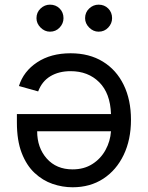

<svg xmlns="http://www.w3.org/2000/svg" viewBox="-20 -781 622 808"><path d="M277 -556.8Q355.8 -556.8 412.8 -521.8Q469.8 -486.9 500.5 -423.8Q531.2 -360.8 531.2 -277Q531.2 -193.2 500.5 -129.1Q469.8 -65 414.6 -28.9Q359.4 7.1 285.5 7.1Q242.9 7.1 201.3 -7.1Q159.8 -21.3 125.7 -53.1Q91.6 -84.9 71.4 -137.1Q51.1 -189.3 51.1 -265.6V-301.1H447.1Q444.2 -388.5 397.5 -435Q350.9 -481.5 277 -481.5Q227.6 -481.5 192.1 -460.2Q156.6 -438.9 140.6 -396.3L59.7 -419Q78.8 -480.8 136.4 -518.8Q193.9 -556.8 277 -556.8ZM447.1 -228.7H136.4Q136.4 -159.4 176.8 -113.8Q217.3 -68.2 285.5 -68.2Q333.5 -68.2 368.6 -90.6Q403.8 -112.9 424 -149.7Q444.2 -186.4 447.1 -228.7ZM190.3 -647.7Q168 -647.7 150.7 -665Q133.5 -682.2 133.5 -704.5Q133.5 -729 150.7 -745.2Q168 -761.4 190.3 -761.4Q214.8 -761.4 231 -745.2Q247.2 -729 247.2 -704.5Q247.2 -682.2 231 -665Q214.8 -647.7 190.3 -647.7ZM394.9 -647.7Q372.5 -647.7 355.3 -665Q338.1 -682.2 338.1 -704.5Q338.1 -729 355.3 -745.2Q372.5 -761.4 394.9 -761.4Q419.4 -761.4 435.5 -745.2Q451.7 -729 451.7 -704.5Q451.7 -682.2 435.5 -665Q419.4 -647.7 394.9 -647.7Z"/></svg>

Font: Inter UI
Style: Regular
Weight: 400
Designer: Rasmus Andersson
Foundry: rsms
Version: 3.2;8d6f07862